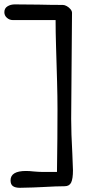

<svg xmlns="http://www.w3.org/2000/svg" viewBox="-92 -767 436 891"><path d="M28.8 26.4Q44.9 26.4 65.4 28.8Q88.9 30.8 101.6 30.8H172.4Q174.8 -130.4 174.8 -259.8Q174.8 -318.8 172.9 -387Q170.9 -455.1 170.4 -473.1Q169.9 -489.7 168 -554Q166 -618.2 166 -673.8H-32.2Q-47.9 -673.8 -59.8 -684.3Q-71.8 -694.8 -71.8 -710.4Q-71.8 -728.5 -57.4 -737.5Q-43 -746.6 -23.4 -746.6Q13.2 -746.6 88.4 -745.6Q144 -744.1 199.7 -744.1Q208 -744.1 218 -738.5Q228 -732.9 235.1 -724.4Q242.2 -715.8 242.2 -707.5Q242.2 -625.5 240.2 -461.4Q238.3 -296.4 238.3 -214.8Q238.3 -149.9 243.7 -53.2Q246.6 7.3 246.6 23.4Q246.6 62.5 238.3 79.8Q230 97.2 208 97.2Q173.3 97.2 104 101.1Q93.8 101.6 60.8 103Q27.8 104.5 0 104.5Q-20.5 104.5 -31.7 96.9Q-43 89.4 -43 69.8Q-43 26.4 28.8 26.4Z"/></svg>

Font: Radley
Style: Regular
Weight: 400
Designer: Vernon Adams
Foundry: Vernon Adams
Version: Version 1.003; ttfautohint (v1.6)